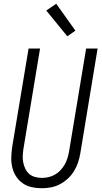

<svg xmlns="http://www.w3.org/2000/svg" viewBox="-20 -993 540 1021"><path d="M202 8Q174 8 147.5 2Q121 -4 100 -19Q79 -34 65 -56Q51 -78 45 -104Q39 -130 40 -157.5Q41 -185 45 -213L132 -735H193L105 -204Q102 -185 101 -166Q100 -147 103.5 -129.5Q107 -112 114.5 -96Q122 -80 135 -68.5Q148 -57 166 -52Q184 -47 203 -47Q220 -47 238 -51Q256 -55 272.5 -64.5Q289 -74 302 -88Q315 -102 324 -118Q333 -134 338.5 -151.5Q344 -169 347 -186L438 -735H499L407 -177Q403 -153 395 -129Q387 -105 373.5 -83Q360 -61 340.5 -43Q321 -25 298 -13Q275 -1 250.5 3.5Q226 8 202 8ZM338 -800 226 -937 279 -973 381 -830Z"/></svg>

Font: Iosevka SS04 Light
Style: Italic
Weight: 300
Italic angle: -9°
Monospace: yes
Designer: Belleve Invis
Foundry: Belleve Invis
Version: Version 19.0.0; ttfautohint (v1.8.4)